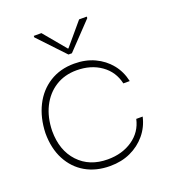

<svg xmlns="http://www.w3.org/2000/svg" viewBox="-109 -639 654 732"><g transform="rotate(-20 217.5 -273.0)"><path d="M215 10Q158 10 115.5 -14.5Q73 -39 49 -84.5Q25 -130 25 -192Q27 -254 51 -302Q75 -350 118 -377Q161 -404 218 -404Q264 -404 300.5 -387Q337 -370 361.5 -340Q386 -310 395 -269H369Q358 -319 317 -348Q276 -377 218 -377Q169 -377 132 -353.5Q95 -330 74 -288Q53 -246 52 -191Q52 -112 96.5 -64.5Q141 -17 215 -17Q274 -17 316 -46Q358 -75 369 -125H395Q386 -85 360.5 -54.5Q335 -24 298 -7Q261 10 215 10ZM210 -444 110 -550V-556H141L216 -466H218L294 -556H325V-550L224 -444Z"/></g></svg>

Font: Darker Grotesque Light Light
Style: Regular
Weight: 300
Version: Version 1.000;gftools[0.9.28]